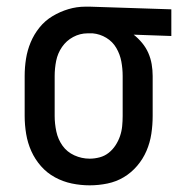

<svg xmlns="http://www.w3.org/2000/svg" viewBox="-20 -548 540 576"><path d="M249 8Q222 8 195.5 2.5Q169 -3 145 -16Q121 -29 103 -49.5Q85 -70 74 -94.5Q63 -119 58.5 -146Q54 -173 54 -200V-320Q54 -346 58 -371.5Q62 -397 72 -421Q82 -445 98.5 -465.5Q115 -486 137.5 -499.5Q160 -513 185 -520.5Q210 -528 236 -528H250L494 -520V-440L381 -444Q395 -433 406.5 -419Q418 -405 425 -389Q432 -373 435 -355.5Q438 -338 438 -320V-200Q438 -173 434 -146.5Q430 -120 419.5 -95.5Q409 -71 391.5 -50.5Q374 -30 351.5 -16.5Q329 -3 302.5 2.5Q276 8 249 8ZM249 -72Q264 -72 279 -76Q294 -80 306 -89.5Q318 -99 326.5 -112Q335 -125 340 -139.5Q345 -154 346.5 -169.5Q348 -185 348 -200V-320Q348 -342 344 -363.5Q340 -385 329 -404Q318 -423 299 -434.5Q280 -446 258 -448H243Q220 -448 199.5 -437Q179 -426 166 -407Q153 -388 148.5 -365.5Q144 -343 144 -320V-200Q144 -177 149 -153.5Q154 -130 167.5 -111Q181 -92 203 -82Q225 -72 249 -72Z"/></svg>

Font: Iosevka SS18 Medium
Style: Regular
Weight: 500
Monospace: yes
Designer: Belleve Invis
Foundry: Belleve Invis
Version: Version 25.1.1; ttfautohint (v1.8.4)